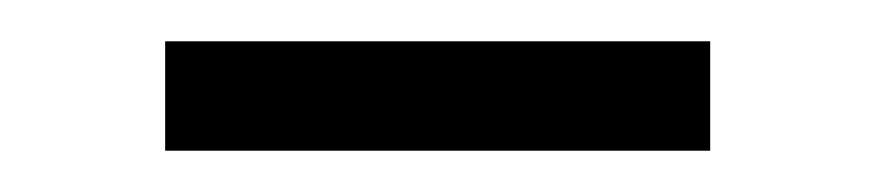

<svg xmlns="http://www.w3.org/2000/svg" viewBox="-20 -342 424 93"><path d="M60 -269V-322H324V-269Z"/></svg>

Font: Inria Sans Light
Style: Regular
Weight: 300
Designer: Black Foundry Team
Foundry: Black Foundry
Version: Version 1.2; ttfautohint (v1.8.3)